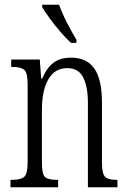

<svg xmlns="http://www.w3.org/2000/svg" viewBox="-20 -786 535 806"><path d="M24 0V-31H31Q67 -31 81.5 -43.5Q96 -56 96 -105V-433Q96 -481 81.5 -493Q67 -505 32 -505H27V-536H147L153 -456H157Q176 -501 204.5 -522.5Q233 -544 278 -544Q344 -544 376 -498.5Q408 -453 408 -355V-105Q408 -56 421.5 -43.5Q435 -31 469 -31H473V0H349V-355Q349 -421 329.5 -460.5Q310 -500 262 -500Q210 -500 183 -453Q156 -406 156 -326V-103Q156 -54 169.5 -42.5Q183 -31 218 -31H224V0ZM278 -606Q258 -624 233.5 -652.5Q209 -681 188 -710Q167 -739 157 -756V-766H228Q240 -732 261.5 -690Q283 -648 301 -619V-606Z"/></svg>

Font: Noto Serif ExtraCondensed Light
Style: Regular
Weight: 300
Width: 2
Designer: Monotype Design Team
Foundry: Monotype Imaging Inc.
Version: Version 2.014; ttfautohint (v1.8.4.7-5d5b)